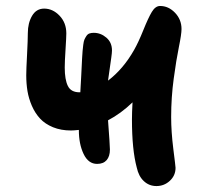

<svg xmlns="http://www.w3.org/2000/svg" viewBox="-20 -647 696 643"><path d="M305.2 -98.1Q275.9 -98.1 260 -131.3Q244.1 -164.6 244.1 -210.9V-211.9Q226.6 -210 217.8 -210Q184.1 -210 157.5 -220.9Q130.9 -231.9 114.3 -249.8Q97.7 -267.6 86.9 -292.2Q76.2 -316.9 72 -342Q67.9 -367.2 67.9 -395Q67.9 -413.6 70.6 -464.1Q73.2 -514.6 73.2 -536.1Q73.2 -569.8 87.4 -594Q101.6 -618.2 127.9 -618.2Q156.7 -618.2 179.4 -594.5Q202.1 -570.8 202.1 -535.2Q202.1 -522.9 199.5 -481.9Q196.8 -440.9 196.8 -420.9Q196.8 -380.4 207.3 -359.1Q217.8 -337.9 246.1 -337.9H249Q249.5 -352.5 252 -392.8Q254.4 -433.1 254.9 -451.2Q255.9 -468.3 256.6 -476.6Q257.3 -484.9 258.8 -496.8Q260.3 -508.8 262.7 -514.4Q265.1 -520 269.3 -526.4Q273.4 -532.7 279.5 -534.9Q285.6 -537.1 293.9 -537.1Q317.4 -537.1 336.2 -521Q355 -504.9 355 -478Q355 -470.7 352.8 -454.8Q350.6 -439 347.2 -415.3Q343.8 -391.6 341.8 -377Q393.1 -416 429.2 -480Q443.4 -504.9 460 -546.1Q476.6 -587.4 488.5 -607.2Q500.5 -627 516.1 -627Q544.4 -627 566.2 -604.2Q587.9 -581.5 587.9 -549.8Q587.9 -532.7 579.1 -489.7Q570.3 -446.8 561.8 -383.8Q553.2 -320.8 553.2 -254.9Q553.2 -206.1 560.5 -147.7Q567.9 -89.4 567.9 -85Q567.9 -59.1 548.8 -41.5Q529.8 -23.9 503.9 -23.9Q479.5 -23.9 461.9 -40.3Q444.3 -56.6 438 -85.9Q421.9 -145.5 421.9 -247.1Q421.9 -270 423.8 -304.2Q384.8 -266.6 341.8 -244.1Q348.1 -159.7 348.1 -146Q348.1 -123.5 337.2 -110.8Q326.2 -98.1 305.2 -98.1Z"/></svg>

Font: Shantell Sans Irregular
Style: Regular
Weight: 600
Designer: Stephen Nixon, Anya Danilova, Shantell Martin
Foundry: Arrow Type
Version: Version 1.006;[9816181b4]